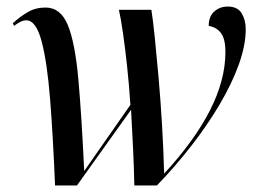

<svg xmlns="http://www.w3.org/2000/svg" viewBox="-20 -566 795 586"><path d="M148 0Q142 -148 133 -262Q124 -376 107 -440Q90 -504 60 -504Q51 -504 41.5 -499Q32 -494 23 -487L19 -495Q42 -516 65.5 -529.5Q89 -543 119 -543Q165 -543 187 -489.5Q209 -436 219 -325.5Q229 -215 237 -44L378 -246Q374 -307 368 -363Q362 -419 355.5 -464Q349 -509 343 -536H442Q447 -505 452.5 -451Q458 -397 464 -329Q470 -261 474.5 -185.5Q479 -110 481 -36Q574 -137 621 -229.5Q668 -322 668 -407Q668 -447 654.5 -465Q641 -483 617 -487Q617 -516 634 -531Q651 -546 675 -546Q705 -546 717.5 -525.5Q730 -505 730 -477Q730 -428 709 -369.5Q688 -311 650.5 -247.5Q613 -184 564 -121Q515 -58 459 0H390Q389 -53 386 -115.5Q383 -178 380 -231L215 0Z"/></svg>

Font: Noto Serif Display SemiCondensed Medium
Style: Italic
Weight: 500
Width: 4
Italic angle: -12°
Designer: Monotype Design Team
Foundry: Monotype Imaging Inc.
Version: Version 2.009